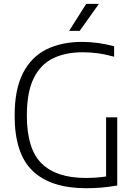

<svg xmlns="http://www.w3.org/2000/svg" viewBox="-20 -965 703 990"><path d="M424 5.5Q243 5.5 149.2 -83Q55.5 -171.5 55.5 -369Q55.5 -505 98.8 -588.8Q142 -672.5 220.2 -710.8Q298.5 -749 403 -749Q484.5 -749 568.5 -726.5V-672.5Q522 -685.5 482.8 -690.5Q443.5 -695.5 405.5 -695.5Q318 -695.5 253.5 -664.2Q189 -633 153.8 -561.5Q118.5 -490 118.5 -369Q118.5 -196.5 194.8 -122Q271 -47.5 421.5 -47.5Q479 -47.5 527 -55V-360H584.5V-8.5Q537.5 -0.5 500.2 2.5Q463 5.5 424 5.5ZM336.5 -806 424.5 -945H490L391 -806Z"/></svg>

Font: Encode Sans Lt
Style: Regular
Weight: 300
Designer: Multiple Designers
Foundry: Impallari Type
Version: Version 3.002; ttfautohint (v1.8.3) -l 8 -r 50 -G 200 -x 14 